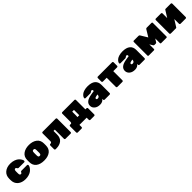

<svg xmlns="http://www.w3.org/2000/svg" viewBox="622 -2575 4723 4723"><g transform="rotate(-45 2983.5 -213.5)"><path d="M280 -295V-225Q280 -191 289 -176Q298 -161 317 -161Q336 -161 343 -167.5Q350 -174 357.5 -192.5Q365 -211 386 -211H581Q592 -211 600 -203Q608 -195 608 -182Q608 -169 599 -147Q590 -125 568 -97Q546 -69 514 -45.5Q482 -22 430 -6Q378 10 315 10Q190 10 112.5 -55.5Q35 -121 35 -237V-283Q35 -399 112.5 -464.5Q190 -530 315 -530Q389 -530 449 -507.5Q509 -485 541.5 -452.5Q574 -420 591 -389Q608 -358 608 -341.5Q608 -325 600 -317Q592 -309 581 -309H386Q367 -309 357 -329Q343 -359 320 -359Q280 -359 280 -295Z M673 -226V-294Q673 -408 754 -469Q835 -530 963 -530Q1091 -530 1172 -469Q1253 -408 1253 -294V-226Q1253 -111 1175 -50.5Q1097 10 963 10Q829 10 751 -50.5Q673 -111 673 -226ZM1008 -218V-302Q1008 -340 998 -355Q988 -370 963 -370Q938 -370 928 -355Q918 -340 918 -302V-218Q918 -178 928 -164Q938 -150 963 -150Q988 -150 998 -165Q1008 -180 1008 -218Z M1382 10H1355Q1344 10 1336 2Q1328 -6 1328 -17V-148Q1328 -159 1336 -167Q1344 -175 1355 -175H1362Q1405 -175 1405 -225V-493Q1405 -504 1413 -512Q1421 -520 1432 -520H1888Q1899 -520 1907 -512Q1915 -504 1915 -493V-27Q1915 -16 1907 -8Q1899 0 1888 0H1709Q1698 0 1690 -8Q1682 -16 1682 -27V-345H1637V-219Q1637 -104 1567 -47Q1497 10 1382 10Z M2605 103H2471Q2460 103 2452 95Q2444 87 2444 76V1H2193V76Q2193 87 2185 95Q2177 103 2166 103H2032Q2021 103 2013 95Q2005 87 2005 76V-138Q2005 -149 2013 -157Q2021 -165 2032 -165H2062Q2075 -165 2082.5 -178.5Q2090 -192 2090 -211V-493Q2090 -504 2098 -512Q2106 -520 2117 -520H2539Q2550 -520 2558 -512Q2566 -504 2566 -493V-165H2605Q2616 -165 2624 -157Q2632 -149 2632 -138V76Q2632 87 2624 95Q2616 103 2605 103ZM2297 -355V-220Q2297 -202 2293 -170H2358V-355Z M2707 -149Q2707 -287 2926 -322L3032 -339Q3032 -369 3027 -379.5Q3022 -390 3003.5 -390Q2985 -390 2967 -374Q2949 -358 2933 -358H2763Q2741 -358 2741 -379.5Q2741 -401 2756.5 -425.5Q2772 -450 2801.5 -474Q2831 -498 2884.5 -514Q2938 -530 3004 -530Q3138 -530 3205 -474Q3272 -418 3272 -314V-27Q3272 -16 3264 -8Q3256 0 3245 0H3070Q3059 0 3051 -8Q3043 -16 3043 -27V-55Q2996 10 2906 10Q2816 10 2761.5 -35.5Q2707 -81 2707 -149ZM2970 -138Q3035 -138 3035 -216L2976 -203Q2932 -193 2932 -166Q2932 -154 2942 -146Q2952 -138 2970 -138Z M3354 -520H3849Q3860 -520 3868 -512Q3876 -504 3876 -493V-372Q3876 -361 3868 -353Q3860 -345 3849 -345H3716V-27Q3716 -16 3708 -8Q3700 0 3689 0H3514Q3503 0 3495 -8Q3487 -16 3487 -27V-345H3354Q3343 -345 3335 -353Q3327 -361 3327 -372V-493Q3327 -504 3335 -512Q3343 -520 3354 -520Z M3921 -149Q3921 -287 4140 -322L4246 -339Q4246 -369 4241 -379.5Q4236 -390 4217.5 -390Q4199 -390 4181 -374Q4163 -358 4147 -358H3977Q3955 -358 3955 -379.5Q3955 -401 3970.5 -425.5Q3986 -450 4015.5 -474Q4045 -498 4098.5 -514Q4152 -530 4218 -530Q4352 -530 4419 -474Q4486 -418 4486 -314V-27Q4486 -16 4478 -8Q4470 0 4459 0H4284Q4273 0 4265 -8Q4257 -16 4257 -27V-55Q4210 10 4120 10Q4030 10 3975.5 -35.5Q3921 -81 3921 -149ZM4184 -138Q4249 -138 4249 -216L4190 -203Q4146 -193 4146 -166Q4146 -154 4156 -146Q4166 -138 4184 -138Z M5052 -520H5223Q5232 -520 5238 -514Q5244 -508 5244 -500V-20Q5244 -12 5238 -6Q5232 0 5223 0H5035Q5026 0 5020.5 -6Q5015 -12 5015 -20V-184L4965 -104Q4953 -85 4938 -85H4886Q4870 -85 4858 -104L4809 -184V-20Q4809 -12 4803 -6Q4797 0 4789 0H4601Q4593 0 4587 -6Q4581 -12 4581 -20V-500Q4581 -508 4587 -514Q4593 -520 4601 -520H4772Q4792 -520 4804 -500L4912 -322L5020 -500Q5032 -520 5052 -520Z M5890 0H5711Q5700 0 5692 -8Q5684 -16 5684 -27V-190L5572 -11Q5564 0 5549 0H5370Q5359 0 5351.5 -8Q5344 -16 5344 -27V-493Q5344 -504 5352 -512Q5360 -520 5371 -520H5550Q5561 -520 5569 -512Q5577 -504 5577 -493V-330L5688 -507Q5696 -520 5711 -520H5890Q5901 -520 5909 -512Q5917 -504 5917 -493V-27Q5917 -16 5909 -8Q5901 0 5890 0Z"/></g></svg>

Font: Rubik One
Style: Regular
Weight: 400
Designer: Hubert and Fischer with Elvire Volk Leonovitch
Foundry: Hubert and Fischer with Elvire Volk Leonovitch
Version: Version 1.001